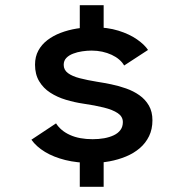

<svg xmlns="http://www.w3.org/2000/svg" viewBox="-20 -720 690 740"><path d="M287.5 0V-151.5H379.5V0ZM287.5 -565.5V-700H379.5V-565.5ZM333 -92Q277 -92 231.8 -103.2Q186.5 -114.5 153.5 -134.5Q120.5 -154.5 101 -181.5L196 -244.5Q204.5 -231 218 -219.5Q231.5 -208 249.8 -199.8Q268 -191.5 290 -187.5Q312 -183.5 337 -183.5Q360.5 -183.5 381.5 -187.2Q402.5 -191 418.8 -198.8Q435 -206.5 444.2 -219Q453.5 -231.5 453.5 -249.5Q453.5 -270.5 434 -283.8Q414.5 -297 380.2 -305.5Q346 -314 301 -320.5Q267 -325.5 233.8 -335.5Q200.5 -345.5 173.8 -362.8Q147 -380 131 -406.8Q115 -433.5 115 -470.5Q115 -501.5 127.8 -525Q140.5 -548.5 162.8 -565.5Q185 -582.5 214 -593.5Q243 -604.5 275.2 -609.8Q307.5 -615 339.5 -615Q394 -615 436.5 -601.8Q479 -588.5 508 -568.2Q537 -548 550.5 -527.5L458.5 -467.5Q451.5 -480 439.2 -490.5Q427 -501 410.2 -508.8Q393.5 -516.5 374 -520.8Q354.5 -525 333 -525Q315.5 -525 296.8 -522.2Q278 -519.5 261.8 -513.2Q245.5 -507 235.5 -496.5Q225.5 -486 225.5 -470Q225.5 -450.5 242 -438.2Q258.5 -426 287.5 -418.5Q316.5 -411 353.5 -405Q379.5 -401 408.8 -395Q438 -389 466.2 -379Q494.5 -369 517.2 -353Q540 -337 553.8 -313.2Q567.5 -289.5 567.5 -256.5Q567.5 -222 554.5 -195.2Q541.5 -168.5 518.8 -149Q496 -129.5 466 -117Q436 -104.5 402 -98.2Q368 -92 333 -92Z"/></svg>

Font: Trispace Thin Medium
Style: Regular
Weight: 500
Version: Version 1.210